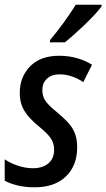

<svg xmlns="http://www.w3.org/2000/svg" viewBox="-25 -786 452 816"><path d="M123 10Q81 10 49 2Q17 -6 -5 -18V-109Q18 -93 50.5 -82Q83 -71 115 -71Q156 -71 180.5 -91.5Q205 -112 205 -150Q205 -176 192 -196.5Q179 -217 140 -249Q99 -282 79 -314.5Q59 -347 59 -391Q59 -459 103 -504Q147 -549 226 -549Q268 -549 303.5 -538.5Q339 -528 366 -511L329 -437Q307 -452 281 -461Q255 -470 228 -470Q195 -470 175 -452Q155 -434 155 -403Q155 -378 167 -359Q179 -340 215 -311Q244 -287 263.5 -266Q283 -245 293 -220Q303 -195 303 -160Q303 -82 255 -36Q207 10 123 10ZM188 -616Q219 -653 247.5 -692.5Q276 -732 297 -766H407L406 -758Q396 -744 376.5 -723Q357 -702 333.5 -679.5Q310 -657 288 -637.5Q266 -618 251 -606H187Z"/></svg>

Font: Noto Sans Condensed Medium
Style: Italic
Weight: 500
Width: 3
Italic angle: -12°
Designer: Monotype Design Team
Foundry: Monotype Imaging Inc.
Version: Version 2.013; ttfautohint (v1.8.4.7-5d5b)